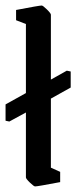

<svg xmlns="http://www.w3.org/2000/svg" viewBox="-24 -666 276 695"><path d="M231.9 -349.1 160.2 -309.1V-59.1L193.8 -43.9V-6.8Q111.8 8.8 103 8.8Q98.6 8.8 84.2 -5.1Q69.8 -19 69.8 -23.9V-258.8L9.8 -226.1L-3.9 -229V-288.1L69.8 -329.1V-579.1L34.2 -592.8V-629.9Q118.2 -646 127 -646Q131.3 -646 145.8 -631.8Q160.2 -617.7 160.2 -612.8V-377.9L217.8 -410.2L231.9 -407.2Z"/></svg>

Font: Grenze
Style: Regular
Weight: 400
Designer: Renata Polastri
Foundry: Omnibus-Type
Version: Version 1.002;PS 001.002;hotconv 1.0.88;makeotf.lib2.5.64775